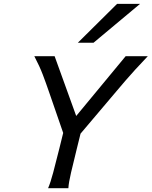

<svg xmlns="http://www.w3.org/2000/svg" viewBox="-20 -996 802 1016"><path d="M161.6 -698.7H269L404.8 -322.8L322.8 -268.1L239.3 -509.8Q223.1 -557.1 206.3 -601.3Q189.5 -645.5 161.6 -698.7ZM645 -698.7H762.2Q723.6 -658.2 695.3 -627.2Q667 -596.2 643.3 -568.6Q619.6 -541 593.3 -509.8L388.7 -268.1L334 -322.8ZM341.8 0H234.4Q247.1 -28.8 261.5 -83Q275.9 -137.2 293.5 -208L324.2 -332.5H417L386.2 -208Q368.7 -137.2 356 -83Q343.3 -28.8 341.8 0ZM599.6 -975.6H721.2L475.1 -770H392.1Z"/></svg>

Font: Andika
Style: Italic
Weight: 400
Italic angle: -14°
Designer: Victor Gaultney, Annie Olsen, Julie Remington, Don Collingsworth, Eric Hays, Becca Hirsbrunner
Foundry: SIL International
Version: Version 6.101